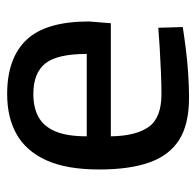

<svg xmlns="http://www.w3.org/2000/svg" viewBox="-26 -526 561 550"><g transform="rotate(-90 255.0 -250.5)"><path d="M251 10Q174 10 129.5 -18.5Q85 -47 65 -104Q45 -161 45 -247Q45 -341 71.5 -399Q98 -457 146 -484Q194 -511 261 -511Q364 -511 416.5 -455.5Q469 -400 469 -277L464 -214H140Q141 -142 167 -105.5Q193 -69 261 -69Q290 -69 324.5 -70.5Q359 -72 393 -74Q427 -76 451 -78L453 -8Q428 -4 393 0.5Q358 5 320.5 7.5Q283 10 251 10ZM140 -283H376Q376 -368 348.5 -402Q321 -436 261 -436Q222 -436 195 -421Q168 -406 154 -372.5Q140 -339 140 -283Z"/></g></svg>

Font: Cairo Play SemiBold
Style: Regular
Weight: 600
Designer: Mohamed Gaber, Accademia di Belle Arti di Urbino
Foundry: Kief Type Foundry, Accademia di Belle Arti di Urbino
Version: Version 3.130;gftools[0.9.24]